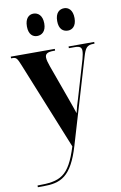

<svg xmlns="http://www.w3.org/2000/svg" viewBox="-107 -814 695 1099"><g transform="rotate(-10 240.5 -264.5)"><path d="M347 -626C371 -626 396 -643 396 -690C396 -738 371 -756 347 -756C319 -756 295 -738 295 -690C295 -643 319 -626 347 -626ZM168 -626C194 -626 220 -643 220 -690C220 -738 194 -756 168 -756C143 -756 119 -738 119 -690C119 -643 143 -626 168 -626ZM21 217V227H52C154 227 217 202 268 30L414 -462C429 -513 440 -526 478 -526H483V-536H334V-526H368C398 -526 408 -518 408 -497C408 -486 405 -470 400 -451L336 -234C327 -208 320 -181 313 -152C306 -174 296 -201 283 -238L209 -443C202 -463 196 -482 196 -496C196 -516 208 -526 245 -526H254V-536H-2V-526H9C29 -526 35 -515 50 -478L256 31C204 198 153 217 21 217Z"/></g></svg>

Font: Noto Serif Display ExtraCondensed ExtraBold
Style: Regular
Weight: 800
Width: 2
Designer: Monotype Design Team
Foundry: Monotype Imaging Inc.
Version: Version 2.009